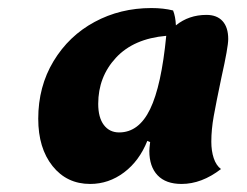

<svg xmlns="http://www.w3.org/2000/svg" viewBox="-20 -790 613 477"><path d="M529 -370Q481 -333 431 -333Q392 -333 371.5 -354.5Q351 -376 351 -415Q351 -421 353 -437L346 -440Q326 -390 288 -361.5Q250 -333 204 -333Q146 -333 110.5 -377.5Q75 -422 75 -495Q75 -575 113 -638Q151 -701 215 -735.5Q279 -770 356 -770Q386 -770 410 -764Q416 -749 417 -727Q449 -753 493 -753Q519 -753 533 -737.5Q547 -722 547 -693Q547 -673 530 -597Q517 -535 511 -501.5Q505 -468 505 -438Q505 -415 511 -397Q517 -379 529 -370ZM393 -701Q312 -694 268 -646.5Q224 -599 224 -532Q224 -498 238 -479.5Q252 -461 276 -461Q325 -461 353 -519Q381 -577 393 -701Z"/></svg>

Font: Lemonada SemiBold
Style: Regular
Weight: 600
Designer: Mohamed Gaber (Arabic) Eduardo Tunni (Latin)
Foundry: Kief Type Foundry
Version: Version 3.006